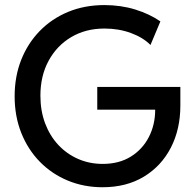

<svg xmlns="http://www.w3.org/2000/svg" viewBox="-20 -748 790 775"><path d="M394 7.8Q318.8 7.8 253.9 -19Q189 -45.9 140.9 -95Q92.8 -144 65.9 -211.4Q39.1 -278.8 39.1 -359.4Q39.1 -439 65.4 -505.9Q91.8 -572.8 140.1 -622.6Q188.5 -672.4 254.9 -700Q321.3 -727.5 401.4 -727.5Q467.8 -727.5 525.6 -709.7Q583.5 -691.9 627.4 -661.6L587.4 -566.4Q557.6 -596.7 508.5 -614.7Q459.5 -632.8 401.4 -632.8Q326.2 -632.8 267.8 -598.4Q209.5 -564 176.3 -502.9Q143.1 -441.9 143.1 -361.8Q143.1 -300.8 162.1 -250.2Q181.2 -199.7 215.3 -163.1Q249.5 -126.5 295.4 -106.4Q341.3 -86.4 394.5 -86.4Q460.4 -86.4 507.8 -115.7Q555.2 -145 580.8 -194.8Q606.4 -244.6 606.4 -305.2H372.6V-397H708V-321.8Q708 -226.6 669.7 -152.1Q631.3 -77.6 560.8 -34.9Q490.2 7.8 394 7.8Z"/></svg>

Font: Reddit Sans Medium
Style: Regular
Weight: 500
Designer: Stephen Hutchings
Foundry: Reddit
Version: Version 1.014